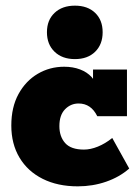

<svg xmlns="http://www.w3.org/2000/svg" viewBox="-20 -649 491 679"><path d="M255 10Q184 10 131 -16.5Q78 -43 49 -91.5Q20 -140 20 -205Q20 -270 45.5 -316.5Q71 -363 113.5 -388Q156 -413 207 -413Q238 -413 263 -403.5Q288 -394 304 -376.5Q320 -359 323 -336H309V-403H429V-238H324Q302 -283 258 -283Q230 -283 210 -262.5Q190 -242 190 -203Q190 -166 210.5 -143Q231 -120 277 -120Q300 -120 326 -130.5Q352 -141 377 -161L437 -53Q403 -23 355.5 -6.5Q308 10 255 10ZM245 -440Q200 -440 173 -466Q146 -492 146 -535Q146 -578 173 -603.5Q200 -629 245 -629Q290 -629 316.5 -603.5Q343 -578 343 -535Q343 -492 316.5 -466Q290 -440 245 -440Z"/></svg>

Font: Rokkitt Black
Style: Regular
Weight: 900
Designer: Vernon Adams
Foundry: Vernon Adams
Version: Version 3.103